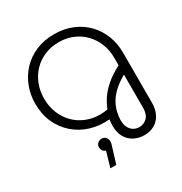

<svg xmlns="http://www.w3.org/2000/svg" viewBox="-226 -881 1286 1353"><g transform="rotate(-30 417.5 -204.5)"><path d="M606 222Q560 222 522.5 202.5Q485 183 463.5 145.5Q442 108 442 54Q442 42 443 28.5Q444 15 446 2Q364 9 292 -13Q220 -35 165 -83Q110 -131 79 -199.5Q48 -268 48 -354Q48 -428 73.5 -493Q99 -558 146 -607.5Q193 -657 259 -685Q325 -713 406 -713Q488 -713 554 -685.5Q620 -658 667 -609Q714 -560 739 -495.5Q764 -431 764 -358V47Q764 102 744.5 141Q725 180 689 201Q653 222 606 222ZM601 155Q639 155 665.5 129Q692 103 692 50V-220Q637 -189 601.5 -155.5Q566 -122 546.5 -87Q527 -52 519 -17.5Q511 17 511 47Q511 82 523.5 106.5Q536 131 557 143Q578 155 601 155ZM406 -60Q424 -60 438 -61.5Q452 -63 469 -66Q483 -104 509.5 -144Q536 -184 580.5 -222.5Q625 -261 692 -296V-358Q692 -420 670.5 -473Q649 -526 610.5 -565.5Q572 -605 520 -626.5Q468 -648 406 -648Q345 -648 292.5 -626Q240 -604 201.5 -564.5Q163 -525 141.5 -471Q120 -417 120 -354Q120 -291 141.5 -237Q163 -183 201.5 -143.5Q240 -104 292.5 -82Q345 -60 406 -60ZM279 304 315 180Q299 176 291 163.5Q283 151 283 137Q283 117 296.5 104.5Q310 92 329 92Q350 92 362 106.5Q374 121 374 139Q374 157 364 184L327 304Z"/></g></svg>

Font: MuseoModerno Thin Light
Style: Regular
Weight: 300
Version: Version 1.003